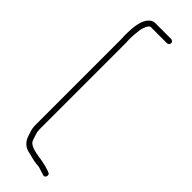

<svg xmlns="http://www.w3.org/2000/svg" viewBox="-283 -702 870 870"><g transform="rotate(45 151.5 -267.5)"><path d="M210 -691H107C99 -691 91 -688 84 -682C54 -658 50 -606 50 -553C51 -541 51 -530 51 -520V13C51 30 52 40 56 54C63 71 64 86 75 100C87 118 106 127 132 131C149 136 174 142 192 142C204 144 214 149 226 152L236 155C252 162 260 133 244 130L234 126C222 122 209 118 197 116L182 113L168 111C142 107 109 101 96 84C91 76 90 69 87 61L82 46C80 40 79 35 79 30C78 25 78 19 78 13V-520C78 -531 78 -542 77 -553C77 -579 79 -600 82 -621C84 -632 94 -664 107 -664H210C218 -664 224 -670 224 -678C224 -686 218 -691 210 -691Z"/></g></svg>

Font: Electronic
Style: Lt
Weight: 300
Version: Version 1.011